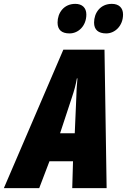

<svg xmlns="http://www.w3.org/2000/svg" viewBox="-78 -974 657 994"><path d="M472 -801C517 -801 559 -840 559 -899C559 -934 537 -954 501 -954C441 -954 409 -907 409 -857C409 -820 431 -801 472 -801ZM282 -801C328 -801 369 -840 369 -899C369 -934 347 -954 312 -954C252 -954 220 -907 220 -857C220 -820 241 -801 282 -801ZM-58 0H125L178 -139H300L296 0H474L463 -717H250ZM233 -284 295 -472C306 -505 314 -533 320 -568H323C319 -531 318 -501 317 -469L309 -284Z"/></svg>

Font: Noto Sans ExtraCondensed Black
Style: Italic
Weight: 900
Width: 2
Italic angle: -12°
Designer: Monotype Design Team
Foundry: Monotype Imaging Inc.
Version: Version 2.013